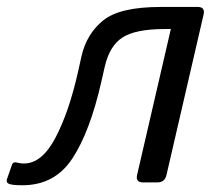

<svg xmlns="http://www.w3.org/2000/svg" viewBox="-51 -533 626 561"><path d="M-25.4 3.9Q-34.2 0 -30.3 -10.7L-16.1 -51.3Q-12.7 -61 -2 -58.1Q8.8 -55.2 18.6 -55.2Q71.3 -55.2 110.8 -130.1Q150.4 -205.1 176.8 -322.3L187 -368.2Q201.7 -433.6 250.2 -473.1Q298.8 -512.7 418.5 -512.7H526.9Q548.8 -512.7 543.9 -490.7L435.5 -22Q430.7 0 408.7 0H366.7Q344.7 0 349.6 -22L448.2 -448.2H430.7Q345.7 -448.2 307.4 -423.8Q269 -399.4 254.9 -337.4L245.6 -296.4Q212.4 -149.4 160.9 -70.6Q109.4 8.3 14.6 8.3Q-16.1 8.3 -25.4 3.9Z"/></svg>

Font: Istok Web
Style: BoldItalic
Weight: 700
Italic angle: -13°
Designer: Andrey V. Panov
Foundry: Andrey V. Panov
Version: Version 1.0.2g